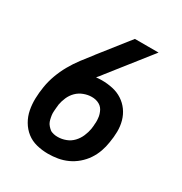

<svg xmlns="http://www.w3.org/2000/svg" viewBox="-173 -863 946 998"><g transform="rotate(30 300.0 -363.5)"><path d="M256 8Q220 8 186.5 -0.5Q153 -9 127.5 -29Q102 -49 85 -78Q68 -107 61.5 -140.5Q55 -174 56 -209.5Q57 -245 63 -281Q69 -318 82.5 -355Q96 -392 115.5 -426.5Q135 -461 159.5 -493.5Q184 -526 209 -557V-558H210Q210 -558 210 -559L349 -735H491L303 -497Q296 -487 288.5 -478Q281 -469 274 -461Q283 -462 291.5 -462.5Q300 -463 309 -463Q342 -463 374 -456Q406 -449 432 -432Q458 -415 476 -390Q494 -365 502.5 -334.5Q511 -304 510.5 -271Q510 -238 504 -204Q500 -176 490 -147.5Q480 -119 463 -93.5Q446 -68 422 -47.5Q398 -27 370.5 -14.5Q343 -2 314 3Q285 8 256 8ZM256 -93Q280 -93 304 -102Q328 -111 345.5 -129.5Q363 -148 373 -171.5Q383 -195 387 -218V-220Q389 -232 389 -235.5Q389 -239 389.5 -245.5Q390 -252 390.5 -258Q391 -264 390.5 -270Q390 -276 389.5 -282Q389 -288 388 -294Q387 -300 385 -305.5Q383 -311 381 -316.5Q379 -322 376 -327Q373 -332 369.5 -336.5Q366 -341 361.5 -344.5Q357 -348 352 -351Q347 -354 341.5 -356Q336 -358 330 -359.5Q324 -361 318 -361.5Q312 -362 306 -362Q283 -362 259 -353Q235 -344 217.5 -326.5Q200 -309 190 -286Q180 -263 176 -240V-238Q175 -230 174.5 -224.5Q174 -219 173.5 -213Q173 -207 172.5 -200.5Q172 -194 172 -188Q172 -182 173 -175.5Q174 -169 175 -163.5Q176 -158 177.5 -152Q179 -146 181 -140.5Q183 -135 186 -130Q189 -125 193 -120.5Q197 -116 201 -112Q205 -108 209.5 -104.5Q214 -101 220 -99Q226 -97 231.5 -95.5Q237 -94 243.5 -93.5Q250 -93 256 -93Z"/></g></svg>

Font: Iosevka Aile
Style: Bold Italic
Weight: 700
Italic angle: -9°
Designer: Belleve Invis
Foundry: Belleve Invis
Version: Version 28.0.1; ttfautohint (v1.8.4)